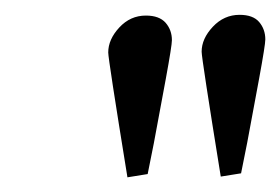

<svg xmlns="http://www.w3.org/2000/svg" viewBox="-20 -665 378 259"><path d="M277.8 -426.8Q252 -586.4 252 -595.2Q252 -612.8 267.1 -628.9Q282.2 -645 303.2 -645Q321.3 -645 329.6 -635.3Q337.9 -625.5 337.9 -611.8Q337.9 -604.5 329.6 -559.3Q321.3 -514.2 313.5 -472.7L305.2 -431.2ZM151.9 -425.8Q126 -585.4 126 -594.2Q126 -611.8 140.9 -627.9Q155.8 -644 176.8 -644Q194.8 -644 203.4 -634.3Q211.9 -624.5 211.9 -610.8Q211.9 -603.5 203.6 -558.3Q195.3 -513.2 187.5 -471.7L179.2 -430.2Z"/></svg>

Font: Linear Smooth
Style: Regular
Weight: 400
Designer: Philipp H. Poll, Flanker
Foundry: Philipp H. Poll, reworked by Flanker
Version: Version 1.061 | FøM Fix